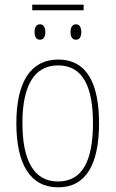

<svg xmlns="http://www.w3.org/2000/svg" viewBox="-20 -792 495 822"><path d="M338 -772H118V-748H338ZM151 -688C137 -688 128 -677 128 -655C128 -632 137 -622 151 -622C165 -622 174 -632 174 -655C174 -677 165 -688 151 -688ZM305 -688C291 -688 282 -677 282 -655C282 -632 291 -622 305 -622C319 -622 328 -632 328 -655C328 -677 319 -688 305 -688ZM404 -264C404 -428 356 -537 229 -537C111 -537 50 -440 50 -265C50 -88 110 10 229 10C347 10 404 -87 404 -264ZM76 -265C76 -423 125 -512 229 -512C339 -512 378 -413 378 -265C378 -102 332 -15 228 -15C124 -15 76 -107 76 -265Z"/></svg>

Font: Noto Sans Condensed Thin
Style: Regular
Weight: 100
Width: 3
Designer: Monotype Design Team
Foundry: Monotype Imaging Inc.
Version: Version 2.013